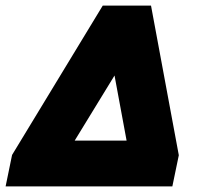

<svg xmlns="http://www.w3.org/2000/svg" viewBox="-56 -664 711 684"><path d="M-36 0 -13 -112 310 -644H482L581 -111L558 0ZM210 -163H395L352 -395Z"/></svg>

Font: Kanit ExtraBold
Style: Italic
Weight: 800
Italic angle: -12°
Designer: Katatrad Team
Foundry: CadsonDemak
Version: Version 2.000; ttfautohint (v1.8.3)